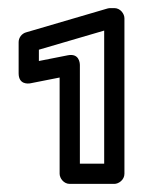

<svg xmlns="http://www.w3.org/2000/svg" viewBox="-20 -755 373 474"><path d="M237.2 -351H177.2V-594C177.2 -600.8 174.8 -623.9 147.4 -618.5L76 -604.4V-632.3L237.2 -679.5ZM262.2 -301C272.9 -301 287.2 -310.9 287.2 -326V-710C287.2 -720.7 277.3 -735 262.2 -735H252.3C250.4 -735 247.5 -734.6 245.3 -734L44 -675C33.8 -672 26 -662.1 26 -651V-574C26 -546.1 49.1 -548.1 55.8 -549.5L127.2 -563.6V-326C127.2 -315.3 137.1 -301 152.2 -301Z"/></svg>

Font: Asimov
Style: WidOu
Weight: 500
Designer: Google
Version: Version 2.000980; 2014